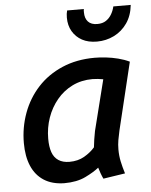

<svg xmlns="http://www.w3.org/2000/svg" viewBox="-54 -800 672 857"><g transform="rotate(-5 282.0 -371.5)"><path d="M199 12Q145 11 108.5 -12.5Q72 -36 53.5 -79Q35 -122 35 -182Q35 -252 58.5 -316Q82 -380 127 -429Q172 -478 237 -506Q302 -534 383 -534Q406 -534 433 -531Q460 -528 487.5 -521Q515 -514 538 -503L465 -201Q460 -179 456.5 -159Q453 -139 453 -117Q453 -89 458.5 -63Q464 -37 473 -8L375 7Q370 -3 364.5 -18Q359 -33 356 -44Q334 -26 295 -7Q256 12 199 12ZM231 -81Q269 -81 297.5 -97.5Q326 -114 345 -136Q347 -153 349.5 -171Q352 -189 356 -208L413 -435Q404 -437 389.5 -438.5Q375 -440 365 -440Q315 -440 274.5 -420Q234 -400 205 -365Q176 -330 160.5 -285.5Q145 -241 145 -192Q145 -156 153.5 -131.5Q162 -107 181.5 -94Q201 -81 231 -81ZM400 -605Q361 -605 333.5 -620Q306 -635 290.5 -661.5Q275 -688 275 -723Q275 -741 279 -755H354Q353 -752 353 -748.5Q353 -745 353 -740Q353 -713 367 -698Q381 -683 408 -683Q432 -683 447.5 -693.5Q463 -704 472.5 -720.5Q482 -737 486 -755H564Q559 -707 535.5 -673.5Q512 -640 476.5 -622.5Q441 -605 400 -605Z"/></g></svg>

Font: Ubuntu Sans Mono Medium
Style: Italic
Weight: 500
Italic angle: -13.5°
Monospace: yes
Designer: Dalton Maag Ltd
Foundry: Dalton Maag Ltd
Version: Version 1.006